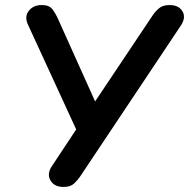

<svg xmlns="http://www.w3.org/2000/svg" viewBox="-20 -733 749 761"><path d="M232 8Q195 8 180 -18Q165 -44 186 -75L282 -220L91 -635Q76 -667 94 -690Q112 -713 146 -713Q175 -713 187.5 -696.5Q200 -680 210 -658L357 -331L585 -672Q595 -687 610 -700Q625 -713 652 -713Q688 -713 703 -688.5Q718 -664 697 -632L298 -34Q288 -19 273.5 -5.5Q259 8 232 8Z"/></svg>

Font: Nunito
Style: Bold Italic
Weight: 700
Italic angle: -9°
Designer: Vernon Adams
Foundry: Vernon Adams
Version: Version 3.601; ttfautohint (v1.8.2.53-6de2)